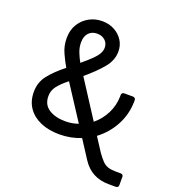

<svg xmlns="http://www.w3.org/2000/svg" viewBox="-159 -838 1048 1154"><g transform="rotate(20 365.0 -261.0)"><path d="M668 193Q557 193 498 103L423 -13Q357 13 286 13Q217 13 165 -9.5Q113 -32 84 -74Q55 -116 55 -175Q55 -237 91.5 -283Q128 -329 189 -377Q169 -411 149.5 -454Q130 -497 130 -546Q130 -598 153 -635.5Q176 -673 214 -694Q252 -715 297 -715Q342 -715 376.5 -696Q411 -677 430.5 -646Q450 -615 450 -576Q450 -520 409.5 -471Q369 -422 302 -366L455 -129Q499 -165 525 -216.5Q551 -268 552 -326Q552 -328 552 -330.5Q552 -333 552 -336Q552 -343 556.5 -347.5Q561 -352 568 -352H625Q632 -352 637 -347.5Q642 -343 642 -336Q642 -334 642 -331.5Q642 -329 642 -326Q641 -244 603 -173.5Q565 -103 502 -56L559 32Q579 60 595.5 77Q612 94 632.5 100.5Q653 107 683 107H714Q721 107 725.5 111.5Q730 116 730 123V177Q730 184 725.5 188.5Q721 193 714 193ZM293 -73Q336 -73 375 -87L232 -307Q190 -274 168 -245.5Q146 -217 146 -181Q146 -126 187.5 -99.5Q229 -73 293 -73ZM258 -434Q299 -468 322.5 -491.5Q346 -515 355.5 -533.5Q365 -552 365 -569Q365 -598 345 -616Q325 -634 294 -634Q261 -634 240.5 -612.5Q220 -591 220 -551Q220 -519 232 -489Q244 -459 258 -434Z"/></g></svg>

Font: Miriam Libre Medium
Style: Regular
Weight: 500
Version: Version 2.000